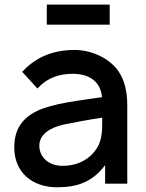

<svg xmlns="http://www.w3.org/2000/svg" viewBox="-20 -794 633 830"><path d="M182.3 -774V-687.5H454.2V-774ZM530.2 0V-340.6C530.2 -409.4 513.5 -476 460.4 -520.8C421.9 -554.2 362.5 -578.1 304.2 -578.1C208.3 -578.1 134.4 -546.9 76 -483.3L141.7 -411.5C184.4 -458.3 236.5 -475 294.8 -475C367.7 -475 415.6 -439.6 420.8 -374C325 -359.4 210.4 -347.9 140.6 -314.6C69.8 -280.2 41.7 -228.1 41.7 -156.2C41.7 -51 116.7 15.6 227.1 15.6C317.7 15.6 381.2 -9.4 434.4 -80.2V0ZM401 -157.3C371.9 -107.3 317.7 -77.1 250 -77.1C192.7 -77.1 150 -112.5 150 -164.6C150 -213.5 197.9 -242.7 254.2 -255.2C297.9 -264.6 359.4 -276 421.9 -285.4C421.9 -235.4 422.9 -193.8 401 -157.3Z"/></svg>

Font: Manrope Semibold
Style: Regular
Weight: 600
Width: 4
Designer: Michael Sharanda
Foundry: Michael Sharanda
Version: Version 2.000;PS 002.000;hotconv 1.0.88;makeotf.lib2.5.64775